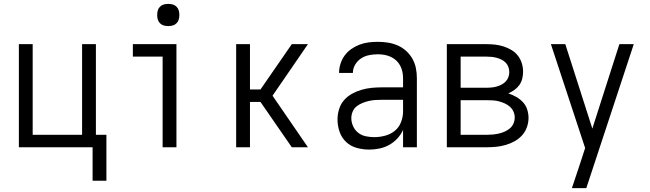

<svg xmlns="http://www.w3.org/2000/svg" viewBox="-20 -757 3340 987"><path d="M456 172V0H77V-530H148V-64H402V-530H473V-64H527V172Z M816 0V-466H663V-530H887V0ZM845 -623Q833 -623 822 -626Q811 -629 802.5 -637.5Q794 -646 791 -657Q788 -668 788 -680Q788 -692 791 -703Q794 -714 802.5 -722.5Q811 -731 822 -734Q833 -737 845 -737Q857 -737 868 -734Q879 -731 887.5 -722.5Q896 -714 899 -703Q902 -692 902 -680Q902 -668 899 -657Q896 -646 887.5 -637.5Q879 -629 868 -626Q857 -623 845 -623Z M1194 0V-530H1265V-297H1319L1480 -530H1563L1381 -265L1563 0H1480L1319 -233H1265V0Z M1878 12Q1846 12 1814.5 3.5Q1783 -5 1759.5 -27Q1736 -49 1725.5 -80Q1715 -111 1715 -143Q1715 -169 1723 -195.5Q1731 -222 1748.5 -242Q1766 -262 1789.5 -275Q1813 -288 1839 -295.5Q1865 -303 1891.5 -305.5Q1918 -308 1945 -308H2052V-355Q2052 -372 2048.5 -388.5Q2045 -405 2037 -420Q2029 -435 2016.5 -446.5Q2004 -458 1988.5 -465Q1973 -472 1956 -475Q1939 -478 1922 -478Q1900 -478 1877.5 -473.5Q1855 -469 1836.5 -457Q1818 -445 1806 -425Q1794 -405 1794 -382H1723Q1723 -406 1730.5 -429.5Q1738 -453 1752 -472Q1766 -491 1786 -505Q1806 -519 1828.5 -527.5Q1851 -536 1874.5 -539Q1898 -542 1922 -542Q1948 -542 1974 -538Q2000 -534 2024 -523.5Q2048 -513 2067.5 -495.5Q2087 -478 2100 -455Q2113 -432 2118 -406.5Q2123 -381 2123 -355V0H2052V-89Q2041 -65 2022.5 -45Q2004 -25 1980.5 -12Q1957 1 1930.5 6.5Q1904 12 1878 12ZM1904 -52Q1932 -52 1960 -59.5Q1988 -67 2009.5 -84.5Q2031 -102 2041.5 -129Q2052 -156 2052 -184V-244H1945Q1928 -244 1910.5 -243Q1893 -242 1876 -238Q1859 -234 1843 -227.5Q1827 -221 1813.5 -210.5Q1800 -200 1793 -183.5Q1786 -167 1786 -150Q1786 -128 1795.5 -107.5Q1805 -87 1822 -74Q1839 -61 1860.5 -56.5Q1882 -52 1904 -52Z M2277 0V-530H2482Q2504 -530 2526 -527.5Q2548 -525 2569.5 -518Q2591 -511 2610 -499.5Q2629 -488 2642.5 -470.5Q2656 -453 2662.5 -431.5Q2669 -410 2669 -388Q2669 -370 2664.5 -352Q2660 -334 2649.5 -319.5Q2639 -305 2624 -294.5Q2609 -284 2593 -277Q2614 -270 2633.5 -259Q2653 -248 2668 -232Q2683 -216 2690 -194.5Q2697 -173 2697 -151Q2697 -127 2688.5 -103Q2680 -79 2663.5 -61Q2647 -43 2625.5 -31Q2604 -19 2580 -12Q2556 -5 2531.5 -2.5Q2507 0 2482 0ZM2348 -306H2482Q2496 -306 2509 -307.5Q2522 -309 2534.5 -312.5Q2547 -316 2559 -322.5Q2571 -329 2580 -338.5Q2589 -348 2593.5 -360.5Q2598 -373 2598 -386Q2598 -400 2593.5 -412.5Q2589 -425 2580 -434.5Q2571 -444 2559 -450Q2547 -456 2534.5 -459.5Q2522 -463 2508.5 -464.5Q2495 -466 2482 -466H2348ZM2348 -64H2482Q2498 -64 2513.5 -65.5Q2529 -67 2544.5 -70.5Q2560 -74 2574.5 -80.5Q2589 -87 2601 -97Q2613 -107 2619.5 -122Q2626 -137 2626 -153Q2626 -169 2619.5 -183.5Q2613 -198 2601 -208.5Q2589 -219 2574.5 -225.5Q2560 -232 2545 -236Q2530 -240 2514 -241Q2498 -242 2482 -242H2348Z M2920 210Q2930 179 2940.5 148.5Q2951 118 2961 87L2988 4L2812 -530H2886L3025 -96L3164 -530H3238L2994 210Z"/></svg>

Font: Lode Term
Style: Regular
Weight: 400
Monospace: yes
Designer: Belleve Invis
Foundry: Belleve Invis
Version: Version 29.2.0